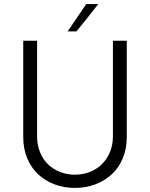

<svg xmlns="http://www.w3.org/2000/svg" viewBox="-20 -914 736 942"><path d="M348 8Q294 8 247.5 -9.5Q201 -27 167 -59Q133 -91 113.5 -137.5Q94 -184 94 -243V-714H162V-246Q162 -203 176 -168Q190 -133 215 -108.5Q240 -84 274 -70.5Q308 -57 348 -57Q387 -57 421 -70.5Q455 -84 480 -108.5Q505 -133 519.5 -168Q534 -203 534 -246V-714H602V-243Q602 -184 582.5 -137.5Q563 -91 528.5 -59Q494 -27 447.5 -9.5Q401 8 348 8ZM312 -760 403 -894H462Q436 -860 409 -826.5Q382 -793 355 -760Z"/></svg>

Font: Josefin Sans
Style: Regular
Weight: 400
Designer: Santiago Orozco
Foundry: Typemade
Version: Version 1.0